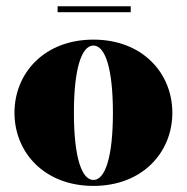

<svg xmlns="http://www.w3.org/2000/svg" viewBox="-20 -600 612 630"><path d="M169 -579.5V-560H409V-579.5ZM27.5 -230C27.5 -100 125.5 10 286.5 10C447.5 10 545.5 -100 545.5 -230C545.5 -360 447.5 -470 286.5 -470C125.5 -470 27.5 -360 27.5 -230ZM222.5 -230C222.5 -374 247.5 -450.5 286.5 -450.5C325.5 -450.5 350.5 -374 350.5 -230C350.5 -86 325.5 -9.5 286.5 -9.5C247.5 -9.5 222.5 -86 222.5 -230Z"/></svg>

Font: Bodoni* 11pt Fatface
Style: Regular
Weight: 900
Version: Version 2.3